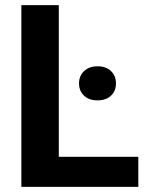

<svg xmlns="http://www.w3.org/2000/svg" viewBox="-20 -731 582 751"><path d="M210 -117.7H521V0H63.5V-710.9H210ZM361.3 -471.7Q395 -471.7 414.3 -452.9Q433.6 -434.1 433.6 -404.8Q433.6 -375.5 414.3 -356.9Q395 -338.4 361.3 -338.4Q328.1 -338.4 308.6 -356.9Q289.1 -375.5 289.1 -404.8Q289.1 -434.1 308.8 -452.9Q328.6 -471.7 361.3 -471.7Z"/></svg>

Font: Robotiche
Style: Bold
Weight: 700
Designer: Google
Version: Version 2.001150; 2014